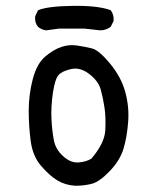

<svg xmlns="http://www.w3.org/2000/svg" viewBox="-20 -628 540 643"><path d="M232.4 -5.9Q199.2 -7.8 172.9 -23.4Q146.5 -39.1 118.2 -71.8Q89.8 -104.5 83 -154.3Q76.2 -204.1 76.2 -257.8Q76.2 -311.5 89.8 -363.3Q103.5 -415 131.3 -438.5Q159.2 -461.9 185.1 -470.7Q210.9 -479.5 237.8 -475.6Q264.6 -471.7 288.1 -465.8Q311.5 -460 348.6 -415Q385.7 -370.1 399.4 -320.3Q413.1 -270.5 409.2 -219.7Q405.3 -168.9 393.6 -129.9Q381.8 -90.8 347.7 -55.2Q313.5 -19.5 288.1 -12.7Q262.7 -5.9 232.4 -5.9ZM286.1 -96.7Q330.1 -148.4 332.5 -190.9Q335 -233.4 330.1 -266.6Q325.2 -299.8 317.4 -328.1Q309.6 -356.4 279.3 -379.9Q249 -403.3 219.2 -397Q189.5 -390.6 176.8 -377.4Q164.1 -364.3 157.2 -317.4Q150.4 -270.5 152.3 -230.5Q154.3 -190.4 160.2 -159.2Q166 -127.9 191.4 -105Q216.8 -82 242.7 -84Q268.6 -85.9 286.1 -96.7ZM134.8 -526.4Q119.1 -528.3 107.4 -538.1Q95.7 -551.8 97.7 -573.2L107.4 -593.8Q140.6 -607.4 225.1 -608.4Q309.6 -609.4 350.6 -593.8Q362.3 -579.1 360.4 -557.6L350.6 -538.1Q335 -526.4 315.4 -526.4L262.7 -532.2H177.7Z"/></svg>

Font: NaikaiFont
Style: Regular-Lite
Weight: 400
Version: Version 1.67